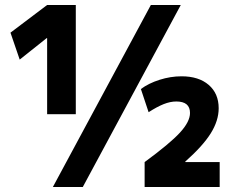

<svg xmlns="http://www.w3.org/2000/svg" viewBox="-20 -750 955 770"><path d="M585 -730H705L312 0H192ZM169 -730H284V-292H169V-597H167L59 -511L22 -619ZM708 -444Q777 -444 817 -409.5Q857 -375 857 -316Q857 -266 825 -215Q793 -164 723 -102V-100H861V0H560V-100Q661 -174 701.5 -218Q742 -262 742 -297Q742 -343 687 -343Q663 -343 636.5 -332.5Q610 -322 576 -300L545 -393Q576 -416 620 -430Q664 -444 708 -444Z"/></svg>

Font: Enso
Style: Bold
Weight: 700
Designer: Coji Morishita
Foundry: UNDERFOREST DESIGN
Version: Version 1.000